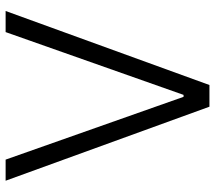

<svg xmlns="http://www.w3.org/2000/svg" viewBox="-60 -686 747 666"><g transform="rotate(-90 313.0 -353.5)"><path d="M309.6 -89.8H316.4L534.2 -707H607.4L350.6 0H275.4L18.6 -707H91.8Z"/></g></svg>

Font: Pretendard GOV Light
Style: Regular
Weight: 300
Designer: Base glyphs from Inter by Rasmus Andersson; Hangeul glyphs from Noto Sans CJK(Source Han Sans) by Jang Soo-young and Kan
Foundry: Kil Hyung-jin
Version: Version 1.309